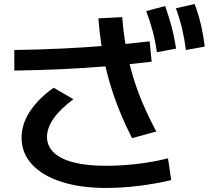

<svg xmlns="http://www.w3.org/2000/svg" viewBox="-20 -875 1040 952"><path d="M507 57Q379 57 284.5 26.5Q190 -4 138.5 -60Q87 -116 87 -193Q87 -260 129 -323.5Q171 -387 246 -440L344 -383Q280 -336 246.5 -288.5Q213 -241 213 -196Q213 -151 247 -118.5Q281 -86 346 -69.5Q411 -53 504 -53Q578 -53 658 -62Q738 -71 813 -90L829 18Q748 37 664.5 47Q581 57 507 57ZM51 -627Q173 -629 281.5 -634Q390 -639 496.5 -647.5Q603 -656 722 -670L732 -569Q613 -555 504 -546Q395 -537 285 -532Q175 -527 51 -525ZM635 -190Q599 -260 570.5 -331Q542 -402 521 -475.5Q500 -549 487 -626Q474 -703 468 -784L586 -790Q592 -713 605 -640.5Q618 -568 638.5 -499Q659 -430 688 -362Q717 -294 755 -223ZM758 -616Q750 -672 737 -721Q724 -770 705 -820L799 -845Q817 -794 830.5 -743.5Q844 -693 853 -634ZM902 -627Q894 -686 882.5 -734.5Q871 -783 852 -834L945 -855Q964 -805 976 -754Q988 -703 995 -644Z"/></svg>

Font: M PLUS 2 SemiBold
Style: Regular
Weight: 600
Designer: Coji Morishita
Foundry: UNDERFOREST DESIGN
Version: Version 1.001